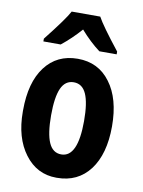

<svg xmlns="http://www.w3.org/2000/svg" viewBox="-87 -826 668 896"><g transform="rotate(10 247.0 -378.0)"><path d="M420.4 -606H338.4Q291 -641.6 246.1 -692.9Q203.6 -644.5 155.3 -606H73.2V-619.1Q159.2 -728 179.2 -766.1H314.5Q335.9 -726.1 420.4 -619.1ZM35.6 -272.9Q35.6 -405.8 91.8 -480Q147.9 -554.2 246.1 -554.2Q344.2 -554.2 400.4 -478Q457.5 -402.3 457.5 -271Q457.5 -139.6 400.9 -64.5Q344.2 9.8 245.6 9.8Q243.7 9.8 242.2 9.8Q150.4 9.8 93 -66.7Q35.6 -143.1 35.6 -266.6Q35.6 -270 35.6 -272.9ZM246.6 -101.1Q324.7 -101.1 324.7 -272.9Q324.7 -358.9 305.9 -400.9Q287.1 -442.9 246.6 -442.9Q206.1 -442.9 187.3 -401.1Q168.5 -359.4 168.5 -272.9Q168.5 -186.5 187.3 -143.8Q206.1 -101.1 246.6 -101.1Z"/></g></svg>

Font: Open Sans Hebrew Condensed
Style: Bold
Weight: 700
Width: 3
Foundry: Ascender Corporation, Yanek Iontef
Version: Version 2.001;PS 002.001;hotconv 1.0.70;makeotf.lib2.5.58329